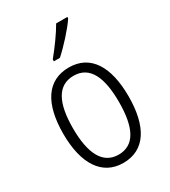

<svg xmlns="http://www.w3.org/2000/svg" viewBox="-189 -859 853 963"><g transform="rotate(-30 237.0 -377.5)"><path d="M359 -757V-765H294C267 -718 229 -666 189 -617V-606H224C267 -644 330 -713 359 -757ZM426 -267C426 -439 363 -542 238 -542C113 -542 48 -443 48 -267C48 -93 115 10 237 10C363 10 426 -93 426 -267ZM104 -267C104 -413 145 -494 238 -494C332 -494 370 -408 370 -267C370 -118 329 -38 237 -38C146 -38 104 -121 104 -267Z"/></g></svg>

Font: Noto Sans Malayalam Condensed Light
Style: Regular
Weight: 300
Width: 3
Designer: Jelle Bosma - Monotype Design Team
Foundry: Monotype Imaging Inc.
Version: Version 2.104